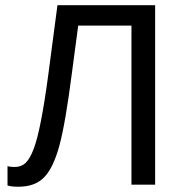

<svg xmlns="http://www.w3.org/2000/svg" viewBox="-20 -708 696 736"><path d="M483.9 -609.9H279.8L255.9 -430.2Q231 -235.8 207.8 -150.4Q184.6 -64.9 149.4 -28.6Q114.3 7.8 50.8 7.8Q22.5 7.8 8.8 2.9V-71.3Q18.1 -67.9 36.1 -67.9Q62 -67.9 78.4 -83.7Q94.7 -99.6 108.9 -136.5Q123 -173.3 137.2 -245.8Q151.4 -318.4 165.5 -424.6Q179.7 -530.8 200.2 -688H574.7V0H483.9Z"/></svg>

Font: Arial
Style: Regular
Weight: 400
Designer: Steve Matteson
Foundry: Ascender Corporation
Version: Version 2.00.3